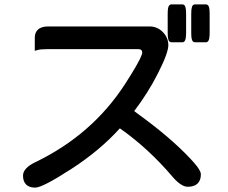

<svg xmlns="http://www.w3.org/2000/svg" viewBox="-20 -813 1040 876"><path d="M745.1 -749Q745.1 -765.6 746.8 -775.4Q748.5 -785.2 752.7 -789.1Q756.8 -793 761.7 -793H812.5Q817.4 -793 821.8 -789.1Q829.1 -781.2 829.1 -749V-664.1Q829.1 -647.5 827.1 -637.7Q824.7 -624.5 817.4 -621.1Q814.9 -620.1 812.5 -620.1H761.7Q756.8 -620.1 752.4 -624Q745.1 -631.8 745.1 -664.1ZM852.5 -749Q852.5 -763.7 853.3 -768.8Q854 -773.9 854.5 -775.4Q856 -785.2 860.1 -789.1Q864.3 -793 869.1 -793H919.9Q924.8 -793 929 -789.1Q933.1 -785.2 934.8 -775.4Q936.5 -765.6 936.5 -749V-664.1Q936.5 -647.5 934.6 -637.7Q932.1 -624.5 924.8 -621.1Q922.4 -620.1 919.9 -620.1H869.1Q864.3 -620.1 860.1 -624Q856 -627.9 854.2 -637.7Q852.5 -647.5 852.5 -664.1ZM140.6 43Q113.3 43 99.1 28.8Q85 14.6 85 -11.7Q85 -45.4 139.6 -72.3Q400.4 -197.3 551.3 -430.7Q614.3 -528.3 626.5 -562.5Q628.9 -569.8 628.9 -573.7Q628.9 -580.6 625.5 -584Q620.6 -588.9 607.4 -588.9H200.2Q164.6 -588.9 149.9 -584.5L138.7 -581.1V-640.6Q138.7 -663.6 151.9 -676.8Q167.5 -692.4 200.2 -692.4H662.1Q697.3 -692.4 722.7 -667Q748 -641.6 748 -606.4Q748 -590.8 737.3 -560.3Q726.6 -529.8 700.7 -478.5Q655.8 -389.6 592.3 -306.2L609.9 -293Q759.8 -184.1 848.6 -88.9Q884.3 -51.3 893.1 -31.2Q896.5 -23.4 896.5 -17.6Q896.5 9.3 881.6 24.2Q866.7 39.1 836.9 39.1Q823.7 39.1 810.1 31.2Q790.5 20.5 768.6 -4.9Q657.7 -135.7 526.9 -227.5Q436.5 -127.4 308.1 -43.9Q174.3 43 140.6 43Z"/></svg>

Font: YuPearl-SemiBold
Style: SemiBold
Weight: 600
Designer: Max Yao
Foundry: Max-Everyday
Version: Version 1.011; ttfautohint (v1.8.3)